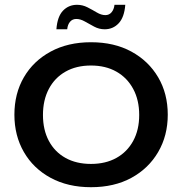

<svg xmlns="http://www.w3.org/2000/svg" viewBox="-20 -770 759 800"><path d="M359 10Q263 10 191 -29Q119 -68 79.5 -136.5Q40 -205 40 -292Q40 -380 79.5 -448Q119 -516 191 -555Q263 -594 359 -594Q456 -594 527.5 -555Q599 -516 639 -448Q679 -380 679 -292Q679 -205 639 -136.5Q599 -68 527.5 -29Q456 10 359 10ZM359 -87Q420 -87 465 -112Q510 -137 535 -183Q560 -229 560 -291Q560 -353 535 -399.5Q510 -446 465 -471.5Q420 -497 359 -497Q298 -497 253 -471.5Q208 -446 183.5 -399.5Q159 -353 159 -291Q159 -229 183.5 -183Q208 -137 253 -112Q298 -87 359 -87ZM416 -648Q393 -648 372.5 -659Q352 -670 333.5 -680.5Q315 -691 298 -691Q282 -691 272 -679.5Q262 -668 260 -648H215Q219 -701 242.5 -725.5Q266 -750 301 -750Q324 -750 344.5 -739.5Q365 -729 383.5 -718Q402 -707 419 -707Q435 -707 445 -719Q455 -731 457 -750H502Q498 -698 474.5 -673Q451 -648 416 -648Z"/></svg>

Font: Rokkitt SemiBold SemiBold
Style: Regular
Weight: 600
Version: Version 3.103